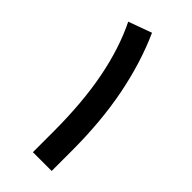

<svg xmlns="http://www.w3.org/2000/svg" viewBox="-212 -697 742 742"><g transform="rotate(45 159.0 -326.0)"><path d="M139.2 -651.9Q189.9 -539.1 216.3 -404.5Q242.7 -270 242.7 -109.9V0H140.1V-111.3Q140.1 -272 115.7 -396.7Q91.3 -521.5 43.9 -617.2Z"/></g></svg>

Font: Vazir Medium FD-UI
Style: Medium-FD-UI
Weight: 500
Designer: Saber Rastikerdar
Foundry: Saber Rastikerdar
Version: Version 30.1.0